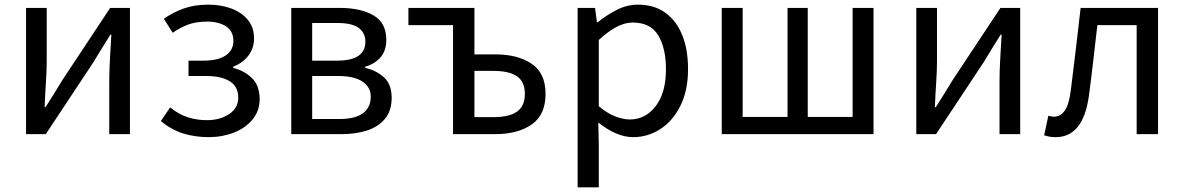

<svg xmlns="http://www.w3.org/2000/svg" viewBox="-20 -577 5094 826"><path d="M92 0V-543H181V-316Q181 -273 177.5 -221Q174 -169 172 -116H176Q192 -141 212.5 -174Q233 -207 248 -232L454 -543H539V0H450V-227Q450 -270 453 -322.5Q456 -375 459 -428H455Q439 -403 418.5 -369.5Q398 -336 383 -311L177 0Z M878 13Q821 13 770.5 -2Q720 -17 672 -56L712 -115Q750 -84 789.5 -72Q829 -60 870 -60Q926 -60 965.5 -86Q1005 -112 1005 -157Q1005 -204 969 -227Q933 -250 866 -250H791V-316H853Q918 -316 951 -338.5Q984 -361 984 -401Q984 -443 952.5 -463.5Q921 -484 871 -484Q824 -484 790 -471.5Q756 -459 723 -436L685 -496Q724 -524 770.5 -540.5Q817 -557 876 -557Q929 -557 973.5 -541Q1018 -525 1045.5 -492.5Q1073 -460 1073 -411Q1073 -371 1049.5 -339Q1026 -307 983 -290V-285Q1031 -273 1064 -241Q1097 -209 1097 -150Q1097 -100 1066.5 -63Q1036 -26 986 -6.5Q936 13 878 13Z M1233 0V-543H1442Q1531 -543 1586.5 -511Q1642 -479 1642 -405Q1642 -360 1617.5 -331Q1593 -302 1551 -290V-285Q1597 -275 1631 -245Q1665 -215 1665 -156Q1665 -102 1637.5 -67.5Q1610 -33 1561.5 -16.5Q1513 0 1450 0ZM1323 -316H1426Q1494 -316 1523 -337.5Q1552 -359 1552 -397Q1552 -435 1523.5 -456.5Q1495 -478 1433 -478H1323ZM1323 -65H1440Q1508 -65 1541.5 -90Q1575 -115 1575 -161Q1575 -202 1539.5 -226Q1504 -250 1434 -250H1323Z M1929 0V-469H1737V-543H2021V-343H2111Q2208 -343 2267.5 -302.5Q2327 -262 2327 -173Q2327 -83 2267.5 -41.5Q2208 0 2111 0ZM2021 -73H2102Q2171 -73 2204.5 -97Q2238 -121 2238 -173Q2238 -225 2204.5 -248.5Q2171 -272 2102 -272H2021Z M2465 229V-543H2540L2548 -481H2551Q2588 -511 2632.5 -534Q2677 -557 2724 -557Q2794 -557 2842 -522.5Q2890 -488 2915 -426Q2940 -364 2940 -280Q2940 -187 2907 -121.5Q2874 -56 2820.5 -21.5Q2767 13 2704 13Q2667 13 2629 -3.5Q2591 -20 2554 -50L2556 45V229ZM2689 -63Q2757 -63 2801 -120.5Q2845 -178 2845 -279Q2845 -369 2812 -424.5Q2779 -480 2702 -480Q2668 -480 2632 -461Q2596 -442 2556 -405V-120Q2593 -89 2627.5 -76Q2662 -63 2689 -63Z M3085 0V-543H3175V-74H3368V-543H3455V-74H3648V-543H3738V0Z M3922 0V-543H4011V-316Q4011 -273 4007.5 -221Q4004 -169 4002 -116H4006Q4022 -141 4042.5 -174Q4063 -207 4078 -232L4284 -543H4369V0H4280V-227Q4280 -270 4283 -322.5Q4286 -375 4289 -428H4285Q4269 -403 4248.5 -369.5Q4228 -336 4213 -311L4007 0Z M4522 13Q4507 13 4495.5 11Q4484 9 4472 5L4490 -79Q4495 -78 4501 -76.5Q4507 -75 4514 -75Q4543 -75 4561.5 -102.5Q4580 -130 4587 -191Q4598 -279 4608.5 -367Q4619 -455 4629 -543H4962V0H4870V-469H4701Q4692 -394 4683.5 -318.5Q4675 -243 4665 -168Q4641 13 4522 13Z"/></svg>

Font: Source Han Sans SC
Style: Regular
Weight: 400
Designer: Ryoko NISHIZUKA 西塚涼子 (kana, bopomofo & ideographs); Paul D. Hunt (Latin, Greek & Cyrillic); Sandoll Communications 산돌커뮤니
Foundry: Adobe
Version: Version 2.002;hotconv 1.0.116;makeotfexe 2.5.65601; ttfautoh